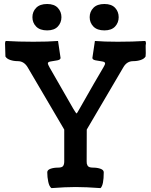

<svg xmlns="http://www.w3.org/2000/svg" viewBox="-20 -941 760 966"><path d="M217.3 -920.9Q252.9 -920.9 271 -901.4Q289.1 -881.8 289.1 -854.5Q289.1 -827.1 271 -807.6Q252.9 -788.1 217.3 -788.1Q180.7 -788.1 161.9 -807.4Q143.1 -826.7 143.1 -854.5Q143.1 -882.3 161.9 -901.6Q180.7 -920.9 217.3 -920.9ZM505.4 -920.9Q541 -920.9 559.1 -901.6Q577.1 -882.3 577.1 -854.5Q577.1 -827.1 559.1 -807.6Q541 -788.1 505.4 -788.1Q468.8 -788.1 450 -807.4Q431.2 -826.7 431.2 -854.5Q431.2 -882.3 450 -901.6Q468.8 -920.9 505.4 -920.9ZM416.5 -289.1 416 -129.4Q416 -122.1 416.7 -117.9Q417.5 -113.8 420.2 -108.4Q422.9 -103 429.7 -100.3Q436.5 -97.7 447.3 -97.7Q469.7 -97.7 485.8 -91.8Q502 -85.9 502 -74.2Q502 -9.3 485.8 5.4Q412.6 0 360.4 0Q310.5 0 238.8 5.4Q228 -2.4 222.9 -25.9Q217.8 -49.3 217.8 -74.2Q217.8 -85.9 233.9 -91.8Q250 -97.7 272.5 -97.7Q291.5 -97.7 297.4 -105.7Q303.2 -113.8 303.2 -128.4V-289.1L119.1 -602.5Q100.6 -633.3 69.8 -633.3Q49.3 -633.3 31.7 -639.2Q14.2 -645 7.3 -656.7Q7.3 -667 6.3 -690.4Q5.4 -713.9 5.4 -723.1Q5.4 -732.4 9.8 -734.9Q71.3 -731 147.5 -731Q222.7 -731 272 -734.9Q273.4 -730.5 284.2 -652.8Q284.2 -652.3 284.4 -651.4Q284.7 -650.4 284.7 -649.9Q284.7 -640.6 268.8 -637.5Q252.9 -634.3 236.8 -632.1Q220.7 -629.9 220.7 -622.1Q220.7 -617.2 229.5 -601.6L348.6 -394Q362.3 -371.6 364.7 -370.1Q368.2 -371.1 380.4 -394Q462.4 -538.6 500 -601.6Q508.8 -616.2 508.8 -622.1Q508.8 -629.9 492.7 -632.1Q476.6 -634.3 460.7 -637.5Q444.8 -640.6 444.8 -649.9Q444.8 -650.4 445.1 -651.4Q445.3 -652.3 445.3 -652.8Q456.1 -730.5 457.5 -734.9Q503.4 -731 572.3 -731Q648.4 -731 710 -734.9Q714.4 -732.4 714.4 -723.1Q714.4 -718.3 712.9 -712.4V-705.1Q712.9 -700.2 713.1 -689.5Q713.4 -678.7 713.4 -673.3Q713.4 -667.5 712.4 -656.7Q705.6 -645 688 -639.2Q670.4 -633.3 649.9 -633.3Q618.2 -633.3 600.6 -602.5Z"/></svg>

Font: Coustard
Style: Regular
Weight: 400
Foundry: vernon adams
Version: Version 1.001